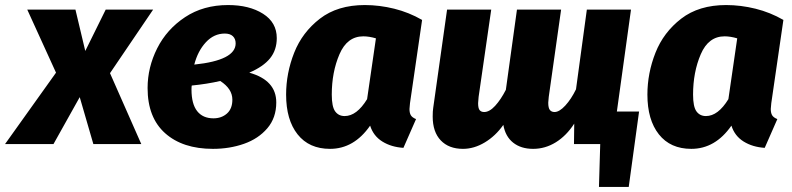

<svg xmlns="http://www.w3.org/2000/svg" viewBox="-72 -571 3141 761"><path d="M364 -281 488 0H298L244 -186L140 0H-52L150 -283L36 -533H227L266 -369L347 -533H535Z M1025 -420Q1025 -373 998.5 -340Q972 -307 916 -283Q1023 -253 1023 -165Q1023 -104 987.5 -62.5Q952 -21 895 -1Q838 19 772 19Q652 19 582.5 -43Q513 -105 513 -222Q513 -304 551 -379.5Q589 -455 661.5 -503Q734 -551 832 -551Q916 -551 970.5 -516.5Q1025 -482 1025 -420ZM698 -315Q862 -332 862 -399Q862 -417 851 -427.5Q840 -438 819 -438Q776 -438 744 -403.5Q712 -369 698 -315ZM688 -232Q687 -227 687 -216Q687 -159 709.5 -130.5Q732 -102 774 -102Q806 -102 827.5 -121Q849 -140 849 -176Q849 -219 801 -250Q749 -238 688 -232Z M1601 -492 1553 -162Q1551 -144 1551 -139Q1551 -123 1556.5 -114Q1562 -105 1577 -99L1527 15Q1479 12 1443.5 -10Q1408 -32 1395 -73Q1331 19 1236 19Q1153 19 1107.5 -38.5Q1062 -96 1062 -196Q1062 -281 1094 -362Q1126 -443 1196 -497Q1266 -551 1374 -551Q1432 -551 1490.5 -536.5Q1549 -522 1601 -492ZM1243 -196Q1243 -148 1256.5 -129.5Q1270 -111 1294 -111Q1342 -111 1383 -178L1418 -419Q1391 -427 1368 -427Q1304 -427 1273.5 -356Q1243 -285 1243 -196Z M2461 -129 2420 170H2302L2307 0H2203L2204 -81Q2173 -33 2131 -7Q2089 19 2041 19Q1993 19 1962 -5.5Q1931 -30 1923 -76Q1892 -32 1849.5 -6.5Q1807 19 1763 19Q1707 19 1675 -14.5Q1643 -48 1643 -109Q1643 -131 1645 -143L1700 -533H1875L1825 -187Q1823 -167 1823 -162Q1823 -142 1829 -134.5Q1835 -127 1847 -127Q1868 -127 1890.5 -151.5Q1913 -176 1933 -215L1977 -533H2152L2103 -187Q2101 -169 2101 -164Q2101 -143 2107.5 -135Q2114 -127 2126 -127Q2145 -127 2168.5 -152.5Q2192 -178 2211 -217L2254 -533H2429L2373 -129Z M3033 -492 2985 -162Q2983 -144 2983 -139Q2983 -123 2988.5 -114Q2994 -105 3009 -99L2959 15Q2911 12 2875.5 -10Q2840 -32 2827 -73Q2763 19 2668 19Q2585 19 2539.5 -38.5Q2494 -96 2494 -196Q2494 -281 2526 -362Q2558 -443 2628 -497Q2698 -551 2806 -551Q2864 -551 2922.5 -536.5Q2981 -522 3033 -492ZM2675 -196Q2675 -148 2688.5 -129.5Q2702 -111 2726 -111Q2774 -111 2815 -178L2850 -419Q2823 -427 2800 -427Q2736 -427 2705.5 -356Q2675 -285 2675 -196Z"/></svg>

Font: Trujillo ExtraBold
Style: Italic
Weight: 800
Italic angle: -8°
Designer: Fira Sans original fonts by bBox Type GmbH, Carrois Corporate GbR, & Edenspiekermann AG / Changes by Cristiano Sobral
Foundry: Fira Sans original fonts by bBox Type GmbH, Carrois Corporate GbR, & Edenspiekermann AG / Changes by Cristiano Sobral
Version: Version 4.301;July 28, 2020;FontCreator 13.0.0.2655 64-bit